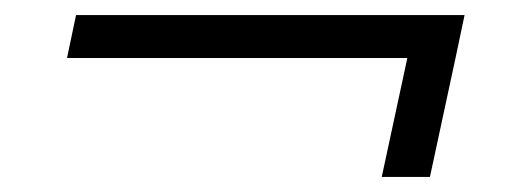

<svg xmlns="http://www.w3.org/2000/svg" viewBox="-20 -358 690 255"><path d="M521 -281H69L81 -338H597L585 -281L551 -123H487Z"/></svg>

Font: Azeret Mono Light
Style: Italic
Weight: 300
Italic angle: -12°
Designer: Martin Vácha
Foundry: Displaay
Version: Version 1.000; Glyphs 3.0.3, build 3074